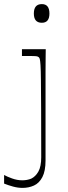

<svg xmlns="http://www.w3.org/2000/svg" viewBox="-44 -720 333 936"><path d="M160 -609Q121 -609 121 -654Q121 -700 160 -700Q197 -700 197 -654Q197 -609 160 -609ZM-24 133Q-10 141 15 150Q40 159 65 159Q76 159 87 157Q98 155 108 151Q129 141 143 116.5Q157 92 157 46Q157 -96 156.5 -186.5Q156 -277 155.5 -328Q155 -379 153.5 -402Q152 -425 150 -432Q148 -439 145 -441Q141 -445 132.5 -446Q124 -447 99 -447Q92 -447 83 -447Q74 -447 63 -447V-480H179Q179 -471 178.5 -441Q178 -411 178 -370Q178 -329 178 -286.5Q178 -244 178 -210.5Q178 -177 178 -163Q178 -127 178 -105Q178 -83 178 -63Q178 -43 178 -14.5Q178 14 178 62Q178 114 162.5 143.5Q147 173 121.5 184.5Q96 196 66 196Q43 196 19.5 189.5Q-4 183 -24 175Z"/></svg>

Font: Ojuju ExtraLight
Style: Regular
Weight: 200
Designer: Chisaokwu Joboson, Mirko Velimirovic
Foundry: Udi Foundry
Version: Version 1.000